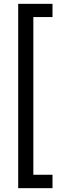

<svg xmlns="http://www.w3.org/2000/svg" viewBox="-20 -831 354 1002"><path d="M75 151V-811H254V-742H154V81H254V151Z"/></svg>

Font: DM Sans
Style: Regular
Weight: 400
Designer: Colophon Foundry, Jonny Pinhorn
Foundry: Colophon Foundry
Version: Version 4.004; ttfautohint (v1.8.4.7-5d5b)